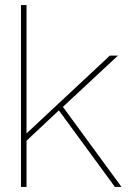

<svg xmlns="http://www.w3.org/2000/svg" viewBox="-20 -740 520 760"><path d="M63 0H85V-183L213 -303L435 0H461L229 -317L447 -520H415L85 -212V-720H63Z"/></svg>

Font: Aspekta 50
Style: Regular
Weight: 50
Designer: Ivo Dolenc
Version: Version 2.000